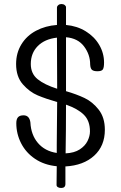

<svg xmlns="http://www.w3.org/2000/svg" viewBox="-20 -829 599 954"><path d="M305 -2V85Q305 105 284 105Q274 105 267.5 101Q261 97 261 90L262 -3Q200 -9 154.5 -39.5Q109 -70 85 -117Q61 -164 61 -217Q61 -237 69.5 -246.5Q78 -256 97 -256Q126 -256 131 -221Q134 -159 168.5 -118.5Q203 -78 262 -69V-109Q264 -261 264 -322Q208 -338 167.5 -355Q127 -372 93.5 -410Q60 -448 60 -511Q60 -566 86.5 -609Q113 -652 159.5 -676.5Q206 -701 263 -705V-791Q263 -798 269.5 -803.5Q276 -809 285 -809Q295 -809 301.5 -804Q308 -799 308 -793V-705Q363 -700 406 -673.5Q449 -647 473 -606Q497 -565 497 -518Q497 -493 491 -484Q485 -475 464 -475Q445 -475 437 -482Q429 -489 428 -509Q428 -558 397.5 -598.5Q367 -639 308 -644V-413V-376Q360 -361 400 -342Q440 -323 470.5 -284Q501 -245 501 -184Q501 -104 448 -55.5Q395 -7 305 -2ZM264 -388V-402Q264 -563 263 -642Q202 -635 167.5 -600Q133 -565 133 -511Q133 -463 167 -435.5Q201 -408 264 -388ZM427 -176Q427 -229 396.5 -259Q366 -289 308 -309Q308 -183 306 -67Q349 -69 376 -86.5Q403 -104 415 -128.5Q427 -153 427 -176Z"/></svg>

Font: Mali
Style: Regular
Weight: 400
Version: Version 1.000; ttfautohint (v1.6)